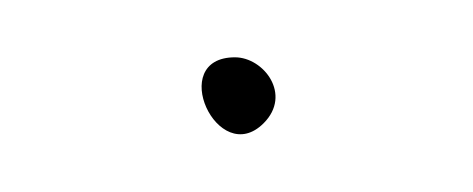

<svg xmlns="http://www.w3.org/2000/svg" viewBox="-20 -345 165 67"><path d="M62 -325C38 -325 56 -286 72 -302C82 -312 72 -325 62 -325Z"/></svg>

Font: Electronic
Style: ExLt
Weight: 200
Version: Version 1.011